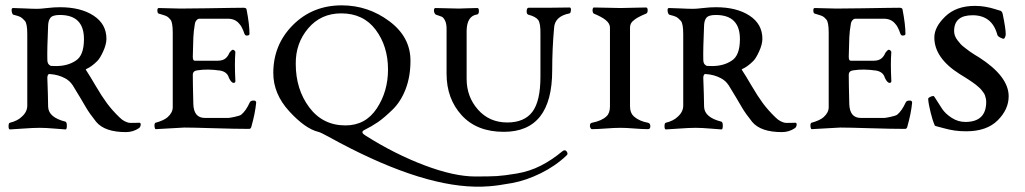

<svg xmlns="http://www.w3.org/2000/svg" viewBox="-20 -480 3834 718"><path d="M157 -189Q158 -166 159 -129.5Q160 -93 160 -81Q161 -41 225 -25Q230 -23 230 -9.5Q230 4 225 4Q221 4 186 1Q151 -2 129 -2Q104 -2 63.5 1Q23 4 17 4Q12 4 12 -8Q12 -20 17 -21Q46 -28 62 -44Q82 -62 82 -85V-352Q82 -392 73 -402Q63 -413 56.5 -416.5Q50 -420 30 -425Q27 -426 25 -432Q23 -438 23.5 -444Q24 -450 29 -450Q43 -450 72 -448.5Q101 -447 120 -447Q131 -447 156.5 -450Q182 -453 204 -453Q282 -453 330 -421.5Q378 -390 378 -335Q378 -314 365.5 -287Q353 -260 343 -251Q323 -231 303 -222Q299 -221 303 -216Q315 -198 337.5 -159.5Q360 -121 379.5 -94.5Q399 -68 427 -41Q437 -31 446.5 -26.5Q456 -22 461.5 -21Q467 -20 481 -20.5Q495 -21 502 -21Q505 -21 506 -17Q507 -13 505 -8Q503 -3 500 -1Q478 14 451 14Q372 14 340 -24Q328 -39 318 -53Q308 -67 302 -77.5Q296 -88 280.5 -114Q265 -140 252 -161Q240 -179 222 -188Q197 -201 167 -203Q162 -204 159.5 -200Q157 -196 157 -189ZM157 -258Q157 -245 162 -239.5Q167 -234 171.5 -233.5Q176 -233 190 -233Q233 -233 263 -253Q294 -272 294 -334Q294 -424 204 -424Q178 -424 169.5 -414.5Q161 -405 160 -386Q156 -294 157 -258Z M804 -216Q756 -223 718 -217Q701 -215 701 -200Q701 -168 703 -90Q705 -39 746 -39H834Q839 -39 857.5 -43Q876 -47 882 -51Q900 -66 914 -97Q917 -104 929 -104Q938 -104 938 -96Q934 -56 921 -10Q919 2 912 2Q861 2 780.5 -0.5Q700 -3 669 -3L562 3Q560 3 558.5 -3Q557 -9 558 -15Q559 -21 562 -21Q594 -30 607 -42Q626 -59 626 -79V-357Q626 -398 617 -407Q614 -410 612 -412.5Q610 -415 607.5 -416.5Q605 -418 603.5 -419Q602 -420 598 -421.5Q594 -423 592 -423.5Q590 -424 584 -426Q578 -428 574 -429Q569 -430 568.5 -440Q568 -450 574 -450Q588 -450 613.5 -449Q639 -448 655 -448Q694 -448 750 -449Q806 -450 844.5 -450.5Q883 -451 890 -451Q901 -451 902 -445Q913 -388 913 -353Q913 -347 902 -347Q897 -347 894 -354Q885 -381 874 -392Q859 -410 832 -410H726Q720 -410 715 -404.5Q710 -399 709 -392Q704 -364 703 -339Q701 -273 701 -268Q701 -253 708 -253H795Q814 -253 825 -263Q834 -272 837 -281Q846 -294 851 -294Q854 -294 857.5 -290.5Q861 -287 860 -283Q857 -243 860 -182Q862 -170 854 -170Q845 -170 836 -189Q830 -211 804 -216Z M1208 31Q1179 15 1170 13Q1121 1 1061.5 -64Q1002 -129 1002 -207Q1002 -313 1075.5 -386.5Q1149 -460 1258 -460Q1356 -460 1435.5 -401Q1515 -342 1515 -253Q1515 -194 1497 -147Q1479 -100 1447.5 -69.5Q1416 -39 1393.5 -23.5Q1371 -8 1341 7Q1327 15 1347 27Q1456 96 1567 138Q1678 180 1758 180Q1811 180 1837.5 178.5Q1864 177 1912 169Q1960 161 2001.5 140Q2043 119 2084 85Q2092 79 2098 85Q2106 95 2099 101Q2057 141 2002 168Q1947 195 1895 204.5Q1843 214 1810.5 216.5Q1778 219 1755 218Q1537 213 1208 31ZM1256 -430Q1180 -430 1132.5 -374Q1085 -318 1086 -241Q1086 -146 1136.5 -78.5Q1187 -11 1272 -11Q1347 -11 1389 -74.5Q1431 -138 1431 -220Q1431 -307 1385 -368.5Q1339 -430 1256 -430Z M1650 -204V-372Q1650 -392 1644 -403.5Q1638 -415 1632 -417.5Q1626 -420 1611 -425Q1607 -426 1604.5 -432Q1602 -438 1603 -444Q1604 -450 1609 -450Q1625 -450 1652 -449Q1679 -448 1696 -448Q1708 -448 1726 -449Q1744 -450 1765 -450Q1771 -450 1771 -439Q1771 -428 1765 -426Q1726 -421 1725 -365V-185Q1725 -118 1767.5 -70Q1810 -22 1877 -22Q1941 -22 1971 -62Q2001 -102 2001 -193V-350Q2002 -393 1992.5 -405.5Q1983 -418 1956 -425Q1949 -427 1949.5 -439Q1950 -451 1957 -451H2029Q2044 -451 2069 -451.5Q2094 -452 2110 -452Q2116 -452 2115 -441.5Q2114 -431 2110 -430Q2054 -419 2052 -375Q2045 -298 2045 -217Q2045 13 1864 13Q1763 13 1706.5 -49Q1650 -111 1650 -204Z M2336 -377V-82Q2336 -58 2350 -45Q2370 -27 2403 -21Q2412 -19 2412 -8Q2412 3 2403 3Q2383 3 2352 0.5Q2321 -2 2301 -2Q2279 -2 2245.5 0.5Q2212 3 2194 3Q2190 3 2187.5 -2.5Q2185 -8 2186.5 -14Q2188 -20 2194 -21Q2230 -28 2248 -45Q2261 -57 2261 -82V-377Q2261 -392 2245 -405Q2232 -416 2201 -429Q2198 -430 2196.5 -436Q2195 -442 2196.5 -447Q2198 -452 2201 -452Q2223 -452 2252.5 -451Q2282 -450 2301 -450Q2319 -450 2347 -451Q2375 -452 2396 -452Q2402 -452 2402 -441.5Q2402 -431 2396 -429Q2362 -415 2350 -404Q2336 -394 2336 -377Z M2610 -189Q2611 -166 2612 -129.5Q2613 -93 2613 -81Q2614 -41 2678 -25Q2683 -23 2683 -9.5Q2683 4 2678 4Q2674 4 2639 1Q2604 -2 2582 -2Q2557 -2 2516.5 1Q2476 4 2470 4Q2465 4 2465 -8Q2465 -20 2470 -21Q2499 -28 2515 -44Q2535 -62 2535 -85V-352Q2535 -392 2526 -402Q2516 -413 2509.5 -416.5Q2503 -420 2483 -425Q2480 -426 2478 -432Q2476 -438 2476.5 -444Q2477 -450 2482 -450Q2496 -450 2525 -448.5Q2554 -447 2573 -447Q2584 -447 2609.5 -450Q2635 -453 2657 -453Q2735 -453 2783 -421.5Q2831 -390 2831 -335Q2831 -314 2818.5 -287Q2806 -260 2796 -251Q2776 -231 2756 -222Q2752 -221 2756 -216Q2768 -198 2790.5 -159.5Q2813 -121 2832.5 -94.5Q2852 -68 2880 -41Q2890 -31 2899.5 -26.5Q2909 -22 2914.5 -21Q2920 -20 2934 -20.5Q2948 -21 2955 -21Q2958 -21 2959 -17Q2960 -13 2958 -8Q2956 -3 2953 -1Q2931 14 2904 14Q2825 14 2793 -24Q2781 -39 2771 -53Q2761 -67 2755 -77.5Q2749 -88 2733.5 -114Q2718 -140 2705 -161Q2693 -179 2675 -188Q2650 -201 2620 -203Q2615 -204 2612.5 -200Q2610 -196 2610 -189ZM2610 -258Q2610 -245 2615 -239.5Q2620 -234 2624.5 -233.5Q2629 -233 2643 -233Q2686 -233 2716 -253Q2747 -272 2747 -334Q2747 -424 2657 -424Q2631 -424 2622.5 -414.5Q2614 -405 2613 -386Q2609 -294 2610 -258Z M3257 -216Q3209 -223 3171 -217Q3154 -215 3154 -200Q3154 -168 3156 -90Q3158 -39 3199 -39H3287Q3292 -39 3310.5 -43Q3329 -47 3335 -51Q3353 -66 3367 -97Q3370 -104 3382 -104Q3391 -104 3391 -96Q3387 -56 3374 -10Q3372 2 3365 2Q3314 2 3233.5 -0.5Q3153 -3 3122 -3L3015 3Q3013 3 3011.5 -3Q3010 -9 3011 -15Q3012 -21 3015 -21Q3047 -30 3060 -42Q3079 -59 3079 -79V-357Q3079 -398 3070 -407Q3067 -410 3065 -412.5Q3063 -415 3060.5 -416.5Q3058 -418 3056.5 -419Q3055 -420 3051 -421.5Q3047 -423 3045 -423.5Q3043 -424 3037 -426Q3031 -428 3027 -429Q3022 -430 3021.5 -440Q3021 -450 3027 -450Q3041 -450 3066.5 -449Q3092 -448 3108 -448Q3147 -448 3203 -449Q3259 -450 3297.5 -450.5Q3336 -451 3343 -451Q3354 -451 3355 -445Q3366 -388 3366 -353Q3366 -347 3355 -347Q3350 -347 3347 -354Q3338 -381 3327 -392Q3312 -410 3285 -410H3179Q3173 -410 3168 -404.5Q3163 -399 3162 -392Q3157 -364 3156 -339Q3154 -273 3154 -268Q3154 -253 3161 -253H3248Q3267 -253 3278 -263Q3287 -272 3290 -281Q3299 -294 3304 -294Q3307 -294 3310.5 -290.5Q3314 -287 3313 -283Q3310 -243 3313 -182Q3315 -170 3307 -170Q3298 -170 3289 -189Q3283 -211 3257 -216Z M3590 -24Q3668 -24 3668 -99Q3668 -106 3666.5 -112Q3665 -118 3663.5 -123Q3662 -128 3657.5 -134Q3653 -140 3650 -144Q3647 -148 3640 -154Q3633 -160 3629.5 -163Q3626 -166 3616.5 -172.5Q3607 -179 3602.5 -182Q3598 -185 3586 -192.5Q3574 -200 3569 -203Q3474 -263 3474 -340Q3474 -379 3515 -418.5Q3556 -458 3626 -458Q3647 -458 3666 -454.5Q3685 -451 3699 -446.5Q3713 -442 3717 -441Q3728 -440 3730 -426Q3741 -373 3741 -352Q3741 -347 3738.5 -341Q3736 -335 3733 -335Q3729 -335 3719.5 -340Q3710 -345 3709 -352Q3689 -423 3617 -423Q3548 -423 3548 -364Q3548 -355 3551 -346.5Q3554 -338 3561 -329Q3568 -320 3573 -314.5Q3578 -309 3590 -300Q3602 -291 3606.5 -287.5Q3611 -284 3625.5 -275Q3640 -266 3642 -265Q3752 -194 3752 -120Q3752 -71 3711 -30Q3670 11 3593 11Q3569 11 3549 8Q3529 5 3509.5 -0.5Q3490 -6 3485 -7Q3480 -8 3478 -9Q3476 -10 3475 -12L3474 -15Q3468 -28 3460 -60Q3452 -92 3451 -110Q3451 -114 3458 -117.5Q3465 -121 3471 -121Q3473 -121 3482 -106Q3491 -91 3503.5 -72.5Q3516 -54 3539.5 -39Q3563 -24 3590 -24Z"/></svg>

Font: EB Garamond 12 All SC
Style: AllSC
Weight: 400
Version: Version 0.016 ; ttfautohint (v0.97) -l 8 -r 50 -G 200 -x 0 -